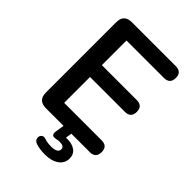

<svg xmlns="http://www.w3.org/2000/svg" viewBox="-259 -812 1113 1113"><g transform="rotate(45 297.5 -255.5)"><path d="M328 194Q309 194 289 191.5Q269 189 252 183Q233 176 229.5 160Q226 144 236.5 132.5Q247 121 267 128Q279 132 292 134Q305 136 319 136Q374 136 374 105Q374 81 337 81Q322 81 307 85Q299 86 294 86Q289 86 284 82Q275 75 278 56L287 0H143Q78 0 78 -64V-641Q78 -705 143 -705H502Q551 -705 551 -657Q551 -608 502 -608H195V-406H481Q530 -406 530 -358Q530 -309 481 -309H195V-97H502Q551 -97 551 -49Q551 0 502 0H351L345 39L356 38Q397 38 421.5 56.5Q446 75 446 109Q446 148 413.5 171Q381 194 328 194Z"/></g></svg>

Font: Chiron GoRound TC M
Style: Regular
Weight: 500
Designer: Ryoko NISHIZUKA 西塚涼子 (kana, bopomofo & ideographs); Paul D. Hunt (Latin, Greek & Cyrillic); Sandoll Communications 산돌커뮤니
Foundry: Adobe
Version: Version 1.000;hotconv 1.1.1;makeotfexe 2.6.0